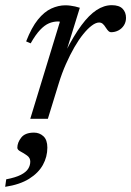

<svg xmlns="http://www.w3.org/2000/svg" viewBox="-73 -459 507 742"><path d="M158.5 -375Q156.5 -375.5 154.8 -375.8Q153 -376 151 -376Q133 -376 116 -368.8Q99 -361.5 81.8 -343.2Q64.5 -325 45.5 -291.5L28 -299Q49 -353 73.5 -383.2Q98 -413.5 125.2 -426Q152.5 -438.5 179.5 -438.5Q189.5 -438.5 198.8 -437.2Q208 -436 217.2 -434Q226.5 -432 235.5 -429L183 -259.5H180.5Q212.5 -322 241.8 -361.5Q271 -401 300 -420Q329 -439 359 -439Q387.5 -439 400.8 -425.2Q414 -411.5 414 -390Q414 -374 406 -361.2Q398 -348.5 384.8 -341.5Q371.5 -334.5 356 -334.5Q351.5 -334.5 347 -338.2Q342.5 -342 336 -352Q330 -362 324 -367Q318 -372 310 -372Q297.5 -372 281.8 -360.2Q266 -348.5 248.8 -327.2Q231.5 -306 214.5 -276.5Q197.5 -247 181.8 -211.5Q166 -176 154 -136.5L112 0H44ZM-6 112Q-6 92 9 72.8Q24 53.5 58.5 53.5Q79.5 53.5 94.8 67.5Q110 81.5 110 111.5Q110 147 92.8 178.2Q75.5 209.5 39.5 232Q3.5 254.5 -53 263L-49 234Q-12.5 227 7.8 216.5Q28 206 36 193Q44 180 44 165.5Q44 151 31.5 142Q19 133 6.5 126.5Q-6 120 -6 112Z"/></svg>

Font: Newsreader 20pt
Style: Italic
Weight: 400
Italic angle: -17°
Version: Version 1.003